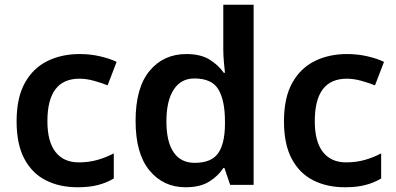

<svg xmlns="http://www.w3.org/2000/svg" viewBox="-20 -780 1670 810"><path d="M307 10Q231 10 173 -19.5Q115 -49 82.5 -110.5Q50 -172 50 -268Q50 -368 85 -430.5Q120 -493 180 -522.5Q240 -552 316 -552Q361 -552 402 -542.5Q443 -533 472 -519L434 -420Q406 -431 375 -439.5Q344 -448 315 -448Q180 -448 180 -269Q180 -182 214.5 -138.5Q249 -95 312 -95Q355 -95 391.5 -105.5Q428 -116 460 -133V-27Q430 -9 393.5 0.5Q357 10 307 10Z M763 10Q669 10 610.5 -61Q552 -132 552 -270Q552 -410 611 -481Q670 -552 766 -552Q826 -552 863.5 -529Q901 -506 924 -473H929Q927 -489 924.5 -518.5Q922 -548 922 -571V-760H1050V0H951L927 -71H922Q900 -37 862 -13.5Q824 10 763 10ZM801 -93Q871 -93 899.5 -132.5Q928 -172 929 -253V-269Q929 -356 901.5 -402.5Q874 -449 800 -449Q743 -449 712.5 -401.5Q682 -354 682 -268Q682 -182 712.5 -137.5Q743 -93 801 -93Z M1435 10Q1359 10 1301 -19.5Q1243 -49 1210.5 -110.5Q1178 -172 1178 -268Q1178 -368 1213 -430.5Q1248 -493 1308 -522.5Q1368 -552 1444 -552Q1489 -552 1530 -542.5Q1571 -533 1600 -519L1562 -420Q1534 -431 1503 -439.5Q1472 -448 1443 -448Q1308 -448 1308 -269Q1308 -182 1342.5 -138.5Q1377 -95 1440 -95Q1483 -95 1519.5 -105.5Q1556 -116 1588 -133V-27Q1558 -9 1521.5 0.5Q1485 10 1435 10Z"/></svg>

Font: Noto Sans Thai Looped SemiBold
Style: Regular
Weight: 600
Designer: Sasikarn Vongin, Ben Mitchell
Foundry: The Fontpad Ltd
Version: Version 1.001; ttfautohint (v1.8.4.7-5d5b)